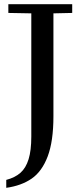

<svg xmlns="http://www.w3.org/2000/svg" viewBox="-20 -760 378 920"><path d="M130 -106V-696L20 -698V-740H326V-698L236 -696V-203Q236 -83 208.5 -10.5Q181 62 131.5 96Q82 130 10 140V102Q52 91 78 68Q104 45 117 3Q130 -39 130 -106Z"/></svg>

Font: Minipax
Style: Regular
Weight: 400
Designer: Raphaël Ronot
Foundry: Velvetyne Type Foundry
Version: Version 1.000